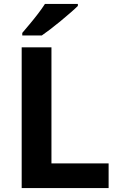

<svg xmlns="http://www.w3.org/2000/svg" viewBox="-20 -954 605 974"><path d="M90 0V-714H241V-125H531V0ZM375 -924Q361 -910 338 -890Q315 -870 288.5 -848Q262 -826 236.5 -806.5Q211 -787 192 -774H93V-787Q109 -806 130.5 -831.5Q152 -857 173 -884.5Q194 -912 208 -934H375Z"/></svg>

Font: Noto Sans Gunjala Gondi
Style: Regular
Weight: 400
Designer: Ek Type
Foundry: Ek Type
Version: Version 1.004